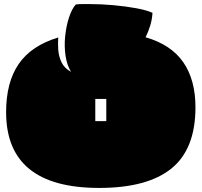

<svg xmlns="http://www.w3.org/2000/svg" viewBox="-20 -888 990 943"><path d="M467 35Q10 35 10 -337Q10 -484 72 -574Q134 -664 266 -704Q264 -678 266 -645Q268 -612 282 -582.5Q296 -553 329 -535Q309 -567 302 -613.5Q295 -660 300 -709.5Q305 -759 318.5 -801Q332 -843 352 -866Q368 -868 385 -868Q402 -868 420 -868Q477 -868 537.5 -862.5Q598 -857 649.5 -847.5Q701 -838 729 -825Q727 -793 718 -763Q709 -733 695 -705Q820 -669 880 -582.5Q940 -496 940 -361Q940 -156 822 -60.5Q704 35 467 35ZM448 -293H502V-402H448Z"/></svg>

Font: Oi
Style: Regular
Weight: 400
Designer: Kostas Bartsokas, Mohamad Dakak
Foundry: Foundry5
Version: Version 4.000